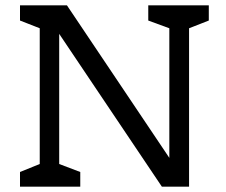

<svg xmlns="http://www.w3.org/2000/svg" viewBox="-20 -700 848 720"><path d="M763 -680V-623L689 -594V0H587L202 -573V-85L281 -55V0H55V-55L129 -85V-594L55 -623V-680H231L615 -108V-594L536 -623V-680Z"/></svg>

Font: Rhodium Libre
Style: Regular
Weight: 400
Designer: James Puckett
Foundry: Dunwich Type Founders
Version: Version 1.001; ttfautohint (v1.3)